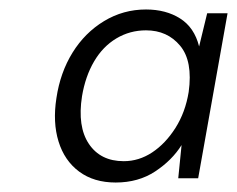

<svg xmlns="http://www.w3.org/2000/svg" viewBox="-20 -732 500 405"><path d="M224 -347Q178 -347 147 -370Q116 -393 103.5 -433.5Q91 -474 99 -525Q107 -579 133 -621Q159 -663 199.5 -687.5Q240 -712 288 -712Q330 -712 360 -693Q390 -674 400 -634L417 -704H460L398 -356H356L363 -426Q343 -394 307.5 -370.5Q272 -347 224 -347ZM241 -392Q273 -392 301 -410.5Q329 -429 350 -462Q371 -495 378 -538Q387 -603 360 -635.5Q333 -668 288 -668Q254 -668 225.5 -651Q197 -634 178.5 -602.5Q160 -571 153 -529Q143 -465 167.5 -428.5Q192 -392 241 -392Z"/></svg>

Font: DM Sans 10pt Light
Style: Italic
Weight: 300
Italic angle: -10°
Version: Version 4.004;gftools[0.9.30]